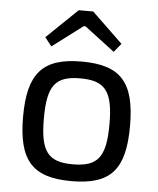

<svg xmlns="http://www.w3.org/2000/svg" viewBox="-52 -761 673 819"><g transform="rotate(5 284.0 -351.5)"><path d="M446 -589 314 -716H252L120 -589L149 -552L279 -650H287L416 -552ZM284 -499C117 -499 55 -429 55 -243C55 -56 117 13 284 13C452 13 513 -56 513 -243C513 -429 452 -499 284 -499ZM284 -427C390 -427 425 -385 425 -243C425 -101 390 -59 284 -59C178 -59 144 -101 144 -243C144 -385 178 -427 284 -427Z"/></g></svg>

Font: SnT
Style: Regular
Weight: 400
Designer: Natanael Gama
Version: Version 1.001;PS 001.001;hotconv 1.0.70;makeotf.lib2.5.58329